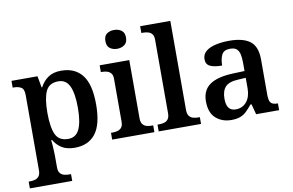

<svg xmlns="http://www.w3.org/2000/svg" viewBox="-96 -946 2086 1366"><g transform="rotate(-10 947.0 -263.0)"><path d="M15 240V191H25Q43 191 60.5 186.5Q78 182 89.5 167.5Q101 153 101 124V-418Q101 -463 79.5 -475Q58 -487 28 -487H19V-536H207L222 -453H226Q248 -495 284.5 -520.5Q321 -546 379 -546Q478 -546 530.5 -479Q583 -412 583 -267Q583 -122 531 -55.5Q479 11 381 11Q324 11 288 -11.5Q252 -34 230 -72H224Q226 -55 227.5 -33Q229 -11 230 10.5Q231 32 231 46V125Q231 154 242.5 168Q254 182 271 186.5Q288 191 306 191H321V240ZM346 -59Q402 -59 426.5 -111.5Q451 -164 451 -267Q451 -369 426.5 -422Q402 -475 346 -475Q279 -475 255 -422.5Q231 -370 231 -267Q231 -163 255 -111Q279 -59 346 -59Z M800 -630Q769 -630 747.5 -646Q726 -662 726 -698Q726 -735 747.5 -750.5Q769 -766 800 -766Q830 -766 852.5 -750.5Q875 -735 875 -698Q875 -662 852.5 -646Q830 -630 800 -630ZM652 0V-49H665Q682 -49 699.5 -53.5Q717 -58 728.5 -72Q740 -86 740 -115V-424Q740 -451 728 -464.5Q716 -478 699 -482.5Q682 -487 665 -487H656V-536H870V-116Q870 -87 881.5 -72.5Q893 -58 910 -53.5Q927 -49 945 -49H957V0Z M988 0V-49H1001Q1018 -49 1035.5 -53.5Q1053 -58 1064.5 -72.5Q1076 -87 1076 -116V-648Q1076 -675 1064.5 -688.5Q1053 -702 1035.5 -706.5Q1018 -711 1001 -711H988V-760H1206V-116Q1206 -87 1217.5 -72.5Q1229 -58 1246.5 -53.5Q1264 -49 1281 -49H1294V0Z M1512 10Q1446 10 1401 -29.5Q1356 -69 1356 -152Q1356 -232 1412 -271Q1468 -310 1581 -314L1664 -317V-374Q1664 -408 1659 -434.5Q1654 -461 1638.5 -476Q1623 -491 1590 -491Q1544 -491 1529 -460Q1514 -429 1514 -383Q1457 -383 1427.5 -397.5Q1398 -412 1398 -448Q1398 -484 1424.5 -506Q1451 -528 1495.5 -538Q1540 -548 1594 -548Q1694 -548 1744 -509.5Q1794 -471 1794 -377V-120Q1794 -79 1807.5 -64Q1821 -49 1855 -49H1858V0H1692L1672 -75H1664Q1642 -48 1622.5 -29Q1603 -10 1577 0Q1551 10 1512 10ZM1555 -59Q1605 -59 1634.5 -95Q1664 -131 1664 -191V-268L1612 -265Q1542 -262 1515.5 -232.5Q1489 -203 1489 -147Q1489 -59 1555 -59Z"/></g></svg>

Font: Noto Serif Toto SemiBold
Style: Regular
Weight: 600
Designer: Monotype Design Team
Foundry: Monotype Imaging Inc.
Version: Version 2.001; ttfautohint (v1.8.4.7-5d5b)